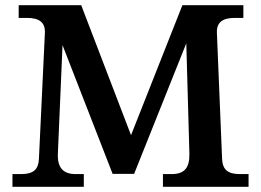

<svg xmlns="http://www.w3.org/2000/svg" viewBox="-20 -720 1006 740"><path d="M414 -50H497L698 -553L710 -127C711 -71 689 -49 641 -49H608V0H938V-49H905C857 -49 838 -67 836 -107L816 -593C814 -633 837 -651 885 -651H918V-700H683L485 -199L293 -700H52V-651H84C132 -651 155 -633 153 -593L130 -107C128 -67 109 -49 61 -49H28V0H303V-49H272C224 -49 201 -73 203 -127L221 -546Z"/></svg>

Font: LT Superior Serif Semibold
Style: Regular
Weight: 600
Designer: Daniel Lyons
Foundry: LyonsType
Version: Version 2.120;FEAKit 1.0